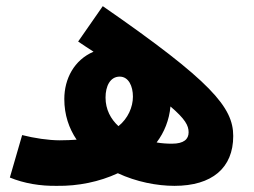

<svg xmlns="http://www.w3.org/2000/svg" viewBox="-20 -596 824 624"><path d="M166 8C233 9 303 -5 363 -33C423 -5 490 8 547 8C669 8 738 -50 738 -154C738 -247 668 -331 314 -576L234 -461C252 -449 268 -438 284 -428C221 -401 189 -340 189 -274C189 -223 204 -179 229 -142C213 -141 195 -140 174 -140C138 -140 91 -147 52 -157L12 -19C58 0 111 9 166 8ZM323 -279C323 -316 338 -347 369 -347C398 -347 412 -316 412 -282C412 -248 396 -211 365 -186C340 -209 323 -240 323 -279ZM593 -166C593 -144 578 -129 539 -129C523 -129 506 -130 489 -133C514 -166 530 -206 534 -250C582 -209 593 -188 593 -166Z"/></svg>

Font: Noto Sans Arabic UI Extra
Style: Regular
Weight: 800
Designer: Nadine Chahine - Monotype Design Team
Foundry: Monotype Imaging Inc.
Version: Version 1.900